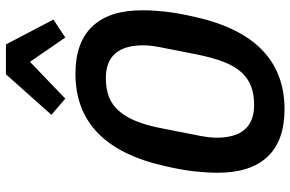

<svg xmlns="http://www.w3.org/2000/svg" viewBox="-190 -800 1002 663"><g transform="rotate(-90 311.5 -469.0)"><path d="M265 12Q157 12 101.5 -46.5Q46 -105 46 -219Q46 -253 50.5 -296.5Q55 -340 69 -401Q138 -710 388 -710Q496 -710 551.5 -651.5Q607 -593 607 -479Q607 -445 602.5 -401.5Q598 -358 584 -297Q515 12 265 12ZM280 -93Q317 -93 344.5 -103.5Q372 -114 393 -137Q414 -160 428.5 -197.5Q443 -235 454 -288L476 -400Q486 -447 486 -475Q486 -605 373 -605Q336 -605 308.5 -594.5Q281 -584 260 -560.5Q239 -537 224 -500Q209 -463 199 -410L177 -298Q167 -251 167 -223Q167 -93 280 -93ZM489 -950 575 -786 513 -745 429 -867 302 -745 246 -793 386 -950Z"/></g></svg>

Font: IBM Plex Sans Condensed SemiBold
Style: Italic
Weight: 600
Width: 3
Italic angle: -11°
Designer: Mike Abbink, Paul van der Laan, Pieter van Rosmalen
Foundry: Bold Monday
Version: Version 1.3